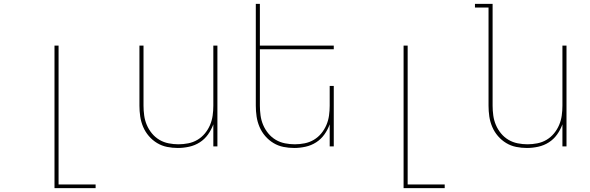

<svg xmlns="http://www.w3.org/2000/svg" viewBox="-20 -755 3040 990"><path d="M261 215V-520H282V196H473V215Z M897 8Q869 8 841.5 2.5Q814 -3 790 -17.5Q766 -32 747.5 -53.5Q729 -75 718 -101Q707 -127 703 -154.5Q699 -182 699 -210V-520H720V-210Q720 -185 723.5 -159.5Q727 -134 737 -110.5Q747 -87 763.5 -67Q780 -47 802 -34Q824 -21 849.5 -16Q875 -11 900 -11Q925 -11 950.5 -16Q976 -21 998 -34Q1020 -47 1036.5 -67Q1053 -87 1063 -110.5Q1073 -134 1076.5 -159.5Q1080 -185 1080 -210V-520H1101V0H1080V-114Q1070 -86 1052.5 -61.5Q1035 -37 1010 -21Q985 -5 955.5 1.5Q926 8 897 8Z M1497 8Q1469 8 1441.5 2.5Q1414 -3 1390 -17.5Q1366 -32 1347.5 -53.5Q1329 -75 1318 -101Q1307 -127 1303 -154.5Q1299 -182 1299 -210V-735H1320V-520H1701V-501H1320V-210Q1320 -185 1323.5 -159.5Q1327 -134 1337 -110.5Q1347 -87 1363.5 -67Q1380 -47 1402 -34Q1424 -21 1449.5 -16Q1475 -11 1500 -11Q1525 -11 1550.5 -16Q1576 -21 1598 -34Q1620 -47 1636.5 -67Q1653 -87 1663 -110.5Q1673 -134 1676.5 -159.5Q1680 -185 1680 -210V-312H1701V0H1680V-114Q1670 -86 1652.5 -61.5Q1635 -37 1610 -21Q1585 -5 1555.5 1.5Q1526 8 1497 8Z M2061 215V-520H2082V196H2273V215Z M2697 8Q2669 8 2641.5 2.5Q2614 -3 2590 -17.5Q2566 -32 2547.5 -53.5Q2529 -75 2518 -101Q2507 -127 2503 -154.5Q2499 -182 2499 -210V-716H2429V-735H2520V-210Q2520 -185 2523.5 -159.5Q2527 -134 2537 -110.5Q2547 -87 2563.5 -67Q2580 -47 2602 -34Q2624 -21 2649.5 -16Q2675 -11 2700 -11Q2725 -11 2750.5 -16Q2776 -21 2798 -34Q2820 -47 2836.5 -67Q2853 -87 2863 -110.5Q2873 -134 2876.5 -159.5Q2880 -185 2880 -210V-520H2901V0H2880V-114Q2870 -86 2852.5 -61.5Q2835 -37 2810 -21Q2785 -5 2755.5 1.5Q2726 8 2697 8Z"/></svg>

Font: Iosevka Thin Extended
Style: Regular
Weight: 100
Width: 7
Monospace: yes
Designer: Belleve Invis
Foundry: Belleve Invis
Version: Version 32.5.0; ttfautohint (v1.8.4)